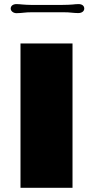

<svg xmlns="http://www.w3.org/2000/svg" viewBox="-20 -899 445 919"><path d="M78.1 0H327.1V-690.9H78.1ZM59.1 -835.9C72.8 -835.9 83.5 -837.4 95.2 -838.4C106 -839.8 118.2 -840.3 132.3 -840.3H284.2C299.8 -840.3 311.5 -839.8 322.3 -838.4C334 -837.4 343.3 -836.4 354 -836.4C373 -836.4 383.3 -846.2 383.3 -857.9C383.3 -871.1 373 -879.4 356 -879.4C345.7 -879.4 336.9 -878.4 327.6 -877.4C316.9 -876.5 298.8 -875.5 278.3 -875.5H128.4C113.8 -875.5 100.1 -876.5 88.4 -877.4C77.1 -878.4 67.9 -879.4 59.1 -879.4C42.5 -879.4 31.2 -871.1 31.2 -857.9C31.2 -846.2 43.5 -835.9 59.1 -835.9Z"/></svg>

Font: Limelight
Style: Regular
Weight: 400
Designer: Nicole Fally
Foundry: Nicole Fally
Version: Version 1.002